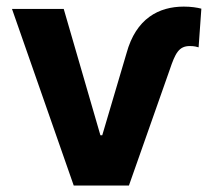

<svg xmlns="http://www.w3.org/2000/svg" viewBox="-20 -573 659 593"><path d="M17 -545.5 207.7 0H378.2L504.3 -358C521.3 -408.4 532.3 -430.8 566.4 -430.8C580.3 -430.8 588.4 -428.3 593.4 -426.8L601.9 -546.2C588.8 -549.7 570.3 -552.6 547.6 -552.6C470.9 -552.6 399.9 -516.3 370.7 -408.4L295.8 -155.2H290.1L176.8 -545.5Z"/></svg>

Font: Magic Ui Pro
Style: Bold
Weight: 700
Designer: Stefan Endress, Andreas Faust
Version: Version 1.000;FEAKit 1.0